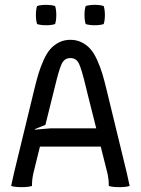

<svg xmlns="http://www.w3.org/2000/svg" viewBox="-20 -769 580 791"><path d="M333 -669.9Q328.1 -684.6 328.1 -707Q328.1 -729.5 333 -744.1Q347.7 -749 370.1 -749Q392.6 -749 407.2 -744.1Q412.1 -729.5 412.1 -707Q412.1 -684.6 407.2 -669.9Q392.6 -665 370.1 -665Q347.7 -665 333 -669.9ZM132.8 -669.9Q127.9 -684.6 127.9 -707Q127.9 -729.5 132.8 -744.1Q147.5 -749 169.9 -749Q192.4 -749 207 -744.1Q211.9 -729.5 211.9 -707Q211.9 -684.6 207 -669.9Q192.4 -665 169.9 -665Q147.5 -665 132.8 -669.9ZM38.1 -58.1 121.1 -399.9Q130.4 -438.5 138.4 -465.1Q146.5 -491.7 159.2 -520.3Q171.9 -548.8 186.5 -565.9Q201.2 -583 222.4 -594Q243.7 -605 270 -605Q296.4 -605 317.6 -594Q338.9 -583 353.5 -565.9Q368.2 -548.8 380.9 -520.3Q393.6 -491.7 401.6 -465.1Q409.7 -438.5 418.9 -399.9L502 -58.1L514.2 -2.9Q499.5 2 471.2 2Q442.9 2 428.2 -2.9V-6.8Q428.2 -31.7 421.9 -58.1L395 -165H144.5L118.2 -58.1Q111.8 -31.7 111.8 -6.8V-2.9Q97.2 2 68.8 2Q40.5 2 25.9 -2.9Q33.2 -38.6 38.1 -58.1ZM167 -254.4 123 -236.8 124 -234.9 188 -240.2H376.5L342.8 -374Q339.4 -388.7 333 -414.1Q316.4 -483.4 305.4 -506.6Q294.4 -529.8 270 -529.8Q245.6 -529.8 234.4 -506.3Q223.1 -482.9 206.1 -411.6Q200.2 -387.7 196.8 -374Z"/></svg>

Font: Nikodecs
Style: Medium
Weight: 500
Version: Version 0.29